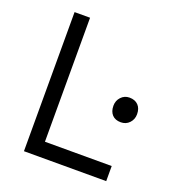

<svg xmlns="http://www.w3.org/2000/svg" viewBox="-128 -804 839 908"><g transform="rotate(20 291.5 -350.0)"><path d="M93 -700H171V-76H507V0H93ZM417 -347Q417 -373 434 -391Q451 -409 476 -409Q504 -409 520 -392.5Q536 -376 536 -347Q536 -321 519 -303Q502 -285 476 -285Q448 -285 432.5 -301.5Q417 -318 417 -347Z"/></g></svg>

Font: Lexend HM
Style: Regular
Weight: 400
Designer: Bonnie Shaver-Troup, Thomas Jockin, Octavio Pardo
Foundry: Lexend
Version: Version 1.091